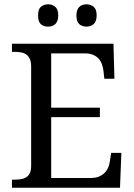

<svg xmlns="http://www.w3.org/2000/svg" viewBox="-20 -883 631 903"><path d="M220.7 -45.9H404.8Q428.7 -45.9 444.1 -52Q459.5 -58.1 470.7 -68.8Q481.9 -79.6 488.3 -93.8Q494.6 -107.9 496.6 -124L502.9 -164.1H550.8L544.4 0H36.1V-38.1H47.4Q63 -38.1 77.1 -40Q91.3 -42 102.5 -48.6Q113.8 -55.2 120.1 -68.4Q126.5 -81.5 126.5 -103V-569.8Q126.5 -592.8 120.1 -606.2Q113.8 -619.6 103.3 -627Q92.8 -634.3 78.4 -636.7Q64 -639.2 47.4 -639.2H36.1V-677.2H513.7L518.1 -512.7H470.7L466.3 -552.7Q463.9 -568.8 458.7 -582.8Q453.6 -596.7 443.4 -607.7Q433.1 -618.7 417.7 -625.2Q402.3 -631.8 380.9 -631.8H220.7V-376.5H449.7V-332H220.7ZM159.2 -810.1Q159.2 -825.7 162.4 -835.4Q165.5 -845.2 172.1 -850.8Q178.7 -856.4 187.5 -859.6Q196.3 -862.8 206.1 -862.8Q216.8 -862.8 225.1 -859.6Q233.4 -856.4 240 -850.8Q246.6 -845.2 250.2 -835.4Q253.9 -825.7 253.9 -810.1Q253.9 -796.4 250.2 -786.1Q246.6 -775.9 240 -769.8Q233.4 -763.7 225.1 -760.7Q216.8 -757.8 206.1 -757.8Q185.1 -757.8 172.1 -769.3Q159.2 -780.8 159.2 -810.1ZM339.4 -810.1Q339.4 -825.7 343.3 -835.4Q347.2 -845.2 353 -850.8Q358.9 -856.4 367.9 -859.6Q377 -862.8 387.2 -862.8Q396.5 -862.8 405.3 -859.6Q414.1 -856.4 420.7 -850.8Q427.2 -845.2 430.9 -835.4Q434.6 -825.7 434.6 -810.1Q434.6 -796.4 430.9 -786.1Q427.2 -775.9 420.7 -769.8Q414.1 -763.7 405.3 -760.7Q396.5 -757.8 387.2 -757.8Q366.7 -757.8 353 -769.3Q339.4 -780.8 339.4 -810.1Z"/></svg>

Font: MUA Office
Style: Regular
Weight: 400
Designer: Khon Soe Zaw Thu
Foundry: Myanmar Unicode
Version: Version 2.10 June 24, 2017